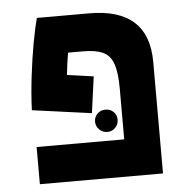

<svg xmlns="http://www.w3.org/2000/svg" viewBox="-46 -632 678 678"><g transform="rotate(-5 293.0 -293.0)"><path d="M291 -362.8 273.4 -233.9 63 -262.7Q65.4 -322.8 73 -385Q80.6 -447.3 90.3 -500.2Q100.1 -553.2 108.9 -585.9H294.4Q504.9 -585.9 504.9 -395V0H68.4V-131.8H378.9V-311.5Q378.9 -369.1 367.9 -399.9Q356.9 -430.7 331.3 -442.4Q305.7 -454.1 260.7 -454.1H208Q201.7 -417.5 197.3 -376ZM322.3 -163.1Q305.7 -163.1 293.7 -174.8Q281.7 -186.5 281.7 -203.1Q281.7 -219.7 293.7 -231.2Q305.7 -242.7 322.3 -242.2Q338.9 -242.2 350.3 -231Q361.8 -219.7 361.8 -203.1Q361.8 -186.5 350.3 -174.8Q338.9 -163.1 322.3 -163.1Z"/></g></svg>

Font: Cascadia Mono PL
Style: Bold
Weight: 700
Monospace: yes
Designer: Aaron Bell
Foundry: Saja Typeworks
Version: Version 2404.023; ttfautohint (v1.8.4)